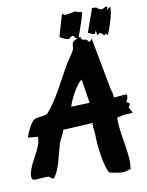

<svg xmlns="http://www.w3.org/2000/svg" viewBox="-116 -975 833 1090"><g transform="rotate(-10 300.5 -429.5)"><path d="M608 -334Q608 -319 598 -313L599 -311Q604 -300 616 -279Q612 -276 583 -276Q566 -276 524 -266V-252Q524 -209 538 -127.5Q552 -46 552 -5Q552 6 549 35Q543 36 527.5 40.5Q512 45 503 45Q479 45 427 34Q408 9 395 -75Q385 -142 385 -193Q385 -201 382 -226Q379 -247 381 -260L210 -251Q207 -236 196 -215Q181 -187 179 -180Q165 -128 151 -77Q132 -8 106 14L85 -3Q77 -4 68 -4Q57 -4 35.5 -2Q14 0 3 0Q-15 0 -15 -21Q-15 -58 24 -126.5Q63 -195 62 -231V-237L5 -242Q27 -305 54 -334Q62 -343 96.5 -346.5Q131 -350 138 -358Q180 -404 227 -490Q293 -612 306.5 -630.5Q320 -649 343 -687Q347 -695 347 -710Q347 -733 363.5 -740.5Q380 -748 398 -754Q399 -731 429 -733Q434 -726 443 -716L460 -731L517 -426Q524 -415 526 -381Q586 -387 598 -387L602 -382Q602 -357 590 -345ZM385 -376 363 -514Q341 -500 312 -449Q287 -403 278 -372ZM543 -748Q541 -743 534 -738Q528 -745 514 -756Q503 -755 494 -745L491 -773Q489 -772 485.5 -763.5Q482 -755 480 -755Q473 -755 444 -769L492 -904L516 -902Q531 -887 546 -887Q550 -887 559 -892.5Q568 -898 572 -898Q578 -898 578 -890Q578 -894 574 -879Q578 -881 594 -893Q595 -889 595 -885Q595 -861 580 -810Q566 -763 553 -736ZM371 -752 358 -768Q342 -765 334 -753H331Q316 -753 283 -772L282 -778L317 -898H323L336 -891L397 -901L404 -896Q413 -895 432 -890Q430 -868 385 -744Z"/></g></svg>

Font: Ode an Erik AH
Style: Regular
Weight: 400
Designer: Andreas Höfeld
Foundry: Fontgrube AH
Version: Version 2.00